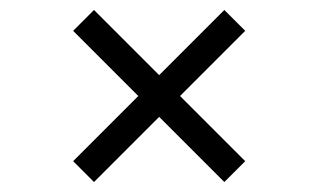

<svg xmlns="http://www.w3.org/2000/svg" viewBox="-20 -479 640 386"><path d="M169 -459 300 -328 431 -459 473 -417 342 -286 473 -155 431 -113 300 -244 169 -113 127 -155 258 -286 127 -417Z"/></svg>

Font: Bentinck
Style: Regular
Weight: 400
Designer: Jörg Drees
Foundry: Jörg Drees
Version: Version 1.000; ttfautohint (v1.8.4.7-5d5b)